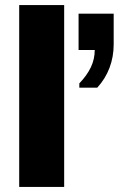

<svg xmlns="http://www.w3.org/2000/svg" viewBox="-20 -740 470 760"><path d="M294 -393V-410Q324 -441 339.5 -473.5Q355 -506 355 -542H291V-686H430V-565Q430 -515 413.5 -471.5Q397 -428 365 -393ZM56 0V-720H234V0Z"/></svg>

Font: Chivo Medium ExtraBold
Style: Regular
Weight: 800
Version: Version 2.002